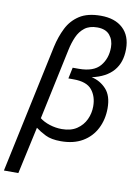

<svg xmlns="http://www.w3.org/2000/svg" viewBox="-129 -832 810 1140"><g transform="rotate(10 276.0 -262.5)"><path d="M-23 240 142 -535Q156 -598 182 -650Q208 -702 256.5 -733.5Q305 -765 385 -765Q470 -765 518 -720.5Q566 -676 566 -596Q566 -434 394 -396Q446 -385 482.5 -345.5Q519 -306 519 -231Q519 -163 491 -108Q463 -53 409.5 -21.5Q356 10 279 10Q221 10 186 -7.5Q151 -25 126 -44L64 240ZM272 -62Q327 -62 362.5 -86Q398 -110 415.5 -147.5Q433 -185 433 -227Q433 -287 401 -326Q369 -365 291 -365H259L273 -432H310Q399 -432 437.5 -477.5Q476 -523 476 -590Q476 -634 451.5 -663.5Q427 -693 376 -693Q329 -693 300 -670.5Q271 -648 255 -611.5Q239 -575 230 -532L139 -104Q163 -85 199 -73.5Q235 -62 272 -62Z"/></g></svg>

Font: Noto Sans
Style: Italic
Weight: 400
Italic angle: -12°
Designer: Monotype Design Team
Foundry: Monotype Imaging Inc.
Version: Version 2.013; ttfautohint (v1.8.4.7-5d5b)